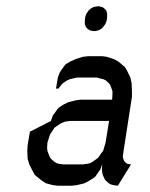

<svg xmlns="http://www.w3.org/2000/svg" viewBox="-20 -591 476 611"><path d="M66.9 -110.8 67.9 -128.9 75.2 -171.9 142.1 -206.1 147.9 -223.1 153.8 -231 163.1 -244.1 168 -249 181.2 -257.8 198.2 -266.1 222.2 -272 237.8 -273.9H336.9L337.9 -292V-300.8L335 -309.1L330.1 -321.8L326.2 -326.2L316.9 -335L309.1 -338.9L300.8 -340.8L288.1 -344.2H225.1L210 -340.8L202.1 -338.9L192.9 -335L180.2 -326.2L175.8 -321.8L166 -309.1H158.2L164.1 -344.2L169.9 -359.9L175.8 -369.1L185.1 -381.8L189.9 -387.2L203.1 -395L220.2 -402.8L243.2 -410.2L259.8 -412.1H306.2L319.8 -410.2L342.8 -402.8L356.9 -395L377 -377.9L382.8 -369.1L395 -344.2L398.9 -326.2L399.9 -300.8V-283.2L372.1 -103L371.1 -94.2V-89.8L374 -81.1L377.9 -75.2L384.8 -69.8L389.2 -68.8L397 -67.9L355 0L340.8 -2L333 -3.9L326.2 -7.8L315.9 -17.1L313 -21L307.1 -34.2L305.2 -43L304.2 -50.8L305.2 -67.9L298.8 -50.8L293 -43L283.2 -28.8L277.8 -24.9L266.1 -17.1L249 -7.8L225.1 -2L209 0H163.1L147.9 -2L126 -7.8L111.8 -17.1L90.8 -34.2L85.9 -43L73.2 -67.9L67.9 -85.9ZM129.9 -120.1 130.9 -110.8 133.8 -103 139.2 -89.8 142.1 -85.9 151.9 -77.1 160.2 -71.8 167 -69.8 181.2 -67.9H244.1L257.8 -69.8L267.1 -71.8L275.9 -77.1L288.1 -85.9L293 -89.8L301.8 -103L308.1 -110.8L311 -120.1L315.9 -137.2L327.1 -206.1H203.1L188 -204.1L180.2 -201.2L170.9 -196.8L158.2 -188L153.8 -185.1L145 -171.9L139.2 -163.1L136.2 -153.8L130.9 -137.2ZM250 -514.2V-518.1V-526.9L251 -536.1L253.9 -544.9L255.9 -548.8L262.2 -558.1L268.1 -563L275.9 -567.9L278.8 -568.8L288.1 -570.8H295.9L303.2 -568.8L307.1 -567.9L313 -563L317.9 -558.1L320.8 -548.8V-544.9V-536.1L319.8 -526.9L316.9 -518.1L314.9 -514.2L309.1 -505.9L303.2 -500L294.9 -495.1L292 -494.1L283.2 -492.2H274.9L268.1 -494.1L264.2 -495.1L257.8 -500L252.9 -505.9Z"/></svg>

Font: Petahja
Style: Italic
Weight: 400
Designer: T. Christopher White
Version: Version 1.1